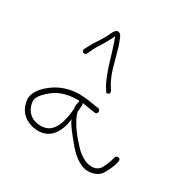

<svg xmlns="http://www.w3.org/2000/svg" viewBox="-143 -838 848 867"><g transform="rotate(30 281.0 -404.0)"><path d="M28 -240C33 -191 63 -158 106 -147C159 -132 201 -152 221 -186C231 -201 241 -225 244 -250L246 -263L251 -252C253 -247 256 -244 258 -241V-240C267 -226 278 -212 291 -196C324 -155 359 -110 412 -98C447 -94 471 -104 487 -120C497 -130 520 -177 523 -195L525 -205C529 -222 504 -226 500 -210C497 -193 481 -150 468 -137C443 -112 400 -125 380 -139C368 -146 355 -156 343 -169C312 -201 277 -244 258 -288C256 -294 254 -301 253 -307V-309C256 -336 256 -340 254 -352C276 -348 294 -345 314 -342L325 -341C329 -340 335 -346 335 -352C335 -360 332 -365 326 -367L316 -368C286 -372 256 -379 222 -379C151 -379 94 -350 53 -304C39 -287 26 -265 28 -240ZM54 -241C51 -262 63 -276 72 -287C87 -304 115 -328 141 -338C164 -347 194 -353 222 -353H235V-345C232 -337 230 -327 231 -315C232 -314 232 -310 232 -308C226 -238 208 -174 150 -168C94 -163 60 -196 54 -241ZM137 -567C129 -550 151 -542 158 -555L166 -572C171 -583 176 -594 182 -603C199 -629 216 -658 229 -686C256 -619 275 -518 312 -460L320 -448C322 -445 323 -444 326 -444C332 -444 338 -450 338 -455C338 -459 337 -461 335 -465L327 -477C323 -484 316 -495 310 -509C286 -560 275 -639 253 -687C248 -699 245 -707 236 -710C223 -715 215 -705 209 -694C202 -679 196 -667 186 -650C173 -627 158 -609 147 -586ZM313 -342H314ZM380 -139C380 -139 380 -138 380 -138C380 -138 380 -139 380 -139ZM412 -98Z"/></g></svg>

Font: Stray Cat
Style: LtCn
Weight: 300
Version: Version 1.0